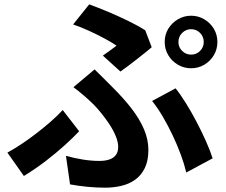

<svg xmlns="http://www.w3.org/2000/svg" viewBox="-20 -810 1040 884"><path d="M801.5 -616.5Q801.5 -592.5 818.7 -575.5Q835.9 -558.5 859.9 -558.5Q884.1 -558.5 901.1 -575.5Q918.1 -592.5 918.1 -616.5Q918.1 -641.3 901.1 -658.4Q884.1 -675.6 859.9 -675.6Q835.9 -675.6 818.7 -658.4Q801.5 -641.3 801.5 -616.5ZM738.3 -616.5Q738.3 -650.4 754.7 -677.5Q771.2 -704.7 799.1 -721.1Q827 -737.6 859.9 -737.6Q893 -737.6 920.6 -721.1Q948.2 -704.7 964.6 -677.5Q980.9 -650.4 980.9 -616.5Q980.9 -583.4 964.6 -555.9Q948.2 -528.4 920.6 -512Q893 -495.7 859.9 -495.7Q827 -495.7 799.1 -512Q771.2 -528.4 754.7 -555.9Q738.3 -583.4 738.3 -616.5ZM453.6 -553.9Q471.7 -566.3 488.9 -579.2Q506.1 -592.1 516.6 -599.7Q495.4 -614.5 462.6 -632.1Q429.8 -649.7 392.4 -667Q354.9 -684.4 316.7 -697.5L390.8 -789.9Q432.3 -774.7 478.8 -755.2Q525.4 -735.6 570.2 -713.8Q615.1 -692 648.7 -670.5L678.5 -592.5Q668.9 -583.9 651 -569.7Q633.1 -555.5 611.8 -538.7Q590.4 -521.9 570.1 -506.5Q549.8 -491.2 534.5 -480.6ZM283.6 -92.6Q324.9 -81.1 363.3 -75.1Q401.7 -69.1 437.8 -69.1Q463.5 -69.1 483.1 -75.5Q502.7 -81.9 513.4 -96.3Q524.2 -110.6 524.2 -133.6Q524.2 -156.2 512.8 -183.5Q501.5 -210.9 483.6 -238Q465.8 -265.1 446.2 -289.1Q426.7 -313.1 410.3 -329.6Q391.6 -348.2 367.2 -369.1Q342.9 -390.1 318.1 -408.6L415.5 -490.5Q438.1 -468.2 457.9 -448.6Q477.8 -429 496.9 -409.4Q550.9 -356.1 587.9 -307.4Q624.8 -258.7 644 -212.4Q663.2 -166 663.2 -119.7Q663.2 -69.9 646.7 -36.2Q630.2 -2.5 602.3 17.4Q574.4 37.3 538.6 45.7Q502.7 54.1 464.3 54.1Q422.8 54.1 380.9 49.9Q338.9 45.7 302.5 38.9ZM837.6 -15.8Q828.7 -53.7 812.5 -97.9Q796.2 -142 775 -186.7Q753.9 -231.4 729.8 -272.5Q705.8 -313.5 680.3 -345.1L788.4 -403.3Q811.7 -374.4 836.7 -333.8Q861.8 -293.3 885.4 -248.3Q909 -203.2 928.4 -159.6Q947.8 -115.9 959 -81ZM344.5 -205.7Q316.8 -176.5 277.7 -141Q238.6 -105.6 191 -69Q143.4 -32.5 90 0.3L14.1 -107.4Q46.4 -124.9 81.6 -148.5Q116.9 -172.1 151.3 -198.9Q185.7 -225.6 216.1 -252.3Q246.4 -279 268.7 -303.4Z"/></svg>

Font: Noto Sans KR Thin
Style: Regular
Weight: 100
Designer: Ryoko NISHIZUKA 西塚涼子 (kana, bopomofo & ideographs); Paul D. Hunt (Latin, Greek & Cyrillic); Sandoll Communications 산돌커뮤니
Foundry: Adobe
Version: Version 2.004-H2;hotconv 1.0.118;makeotfexe 2.5.65603